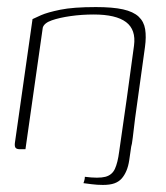

<svg xmlns="http://www.w3.org/2000/svg" viewBox="-20 -422 470 543"><path d="M72 -368Q78 -371 96 -379Q114 -387 150.5 -394.5Q187 -402 251 -402Q299 -402 328 -395.5Q357 -389 372 -375Q387 -361 390.5 -339.5Q394 -318 390 -289L362 -87Q358 -54 355.5 -33Q353 -12 351 -7Q348 14 345.5 31Q343 48 337.5 61Q332 74 324 83Q316 92 303.5 96.5Q291 101 271 101Q255 101 239.5 99Q224 97 216 96Q217 93 218 90Q219 87 219.5 84Q220 81 220 78Q259 83 278 78Q297 73 305 55.5Q313 38 317 7Q328 -69 338.5 -143Q349 -217 359 -293Q365 -338 336.5 -359.5Q308 -381 245 -381Q211 -381 179.5 -376.5Q148 -372 126.5 -364.5Q105 -357 101 -344L52 0Q51 0 49 0Q47 0 44.5 0Q42 0 40 0Q38 0 36 0Q28 0 24.5 -3.5Q21 -7 22 -17Z"/></svg>

Font: Genos Thin ExtraLight
Style: Italic
Weight: 250
Italic angle: -8°
Version: Version 1.010